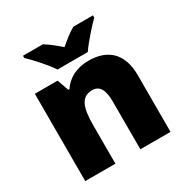

<svg xmlns="http://www.w3.org/2000/svg" viewBox="-174 -910 1018 1053"><g transform="rotate(-30 335.0 -383.0)"><path d="M240 -606H432C463 -652 523 -718 557 -752V-766H433C398 -746 370 -723 335 -693C300 -723 275 -744 240 -766H114V-752C152 -716 210 -652 240 -606ZM412 -563C334 -563 278 -532 243 -480H236L210 -553H66V0H257V-242C257 -352 276 -413 348 -413C395 -413 415 -375 415 -302V0H606V-360C606 -502 526 -563 412 -563Z"/></g></svg>

Font: Noto Sans Sinhala UI Black
Style: Regular
Weight: 900
Designer: Jelle Bosma - Monotype Design Team
Foundry: Monotype Imaging Inc.
Version: Version 2.006